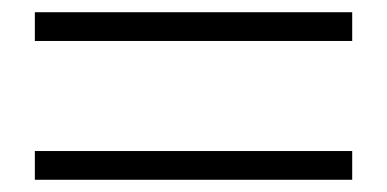

<svg xmlns="http://www.w3.org/2000/svg" viewBox="-20 -520 633 314"><path d="M556 -226H37V-273H556ZM556 -453H37V-500H556Z"/></svg>

Font: Noto Serif KR SemiBold
Style: Regular
Weight: 600
Designer: Ryoko NISHIZUKA 西塚涼子 (kana & ideographs); Frank Grießhammer (Latin, Greek & Cyrillic); Wenlong ZHANG 张文龙 (bopomofo); San
Foundry: Adobe
Version: Version 2.003-H1;hotconv 1.1.1;makeotfexe 2.6.0